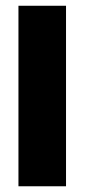

<svg xmlns="http://www.w3.org/2000/svg" viewBox="-20 -650 295 670"><path d="M44.4 0V-629.9H210.4V0Z"/></svg>

Font: Open Sans Condensed ExtraBold
Style: Regular
Weight: 800
Width: 3
Designer: Monotype Design Team
Foundry: Monotype Imaging Inc.
Version: Version 3.000; ttfautohint (v1.8.4)